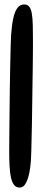

<svg xmlns="http://www.w3.org/2000/svg" viewBox="-20 -683 209 865"><path d="M68 162Q52.5 162 43.2 150Q34 138 29.2 116Q24.5 94 23 63.5Q21.5 33 21.5 -3.5Q21.5 -30 22 -74.2Q22.5 -118.5 23 -172.2Q23.5 -226 24.2 -281.5Q25 -337 26 -387Q27 -437 28 -473.8Q29 -510.5 30 -525.5Q33 -569.5 39.8 -600.5Q46.5 -631.5 58.5 -647.2Q70.5 -663 89 -663Q103.5 -663 111.8 -652.8Q120 -642.5 123.5 -621.2Q127 -600 127.8 -567.8Q128.5 -535.5 128.5 -492Q128.5 -472 128.2 -440.8Q128 -409.5 127.5 -370.8Q127 -332 126.2 -289.2Q125.5 -246.5 125 -204.2Q124.5 -162 123.8 -123.2Q123 -84.5 122.2 -53.2Q121.5 -22 121 -2Q120.5 41.5 115 78.8Q109.5 116 98.2 139Q87 162 68 162Z"/></svg>

Font: Gluten Thin
Style: Regular
Weight: 400
Version: Version 1.300